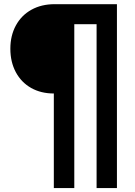

<svg xmlns="http://www.w3.org/2000/svg" viewBox="-20 -831 664 942"><path d="M30.8 -592Q30.8 -656.5 58 -706.3Q85.2 -756.1 134.3 -783.3Q183.3 -810.5 248 -810.5H553.7V91.8H453.9V-712.4H344.5V91.8H244.1V-372.3Q180.9 -372.3 132.7 -399.5Q84.5 -426.8 57.6 -476.8Q30.8 -526.9 30.8 -592Z"/></svg>

Font: Min Sans VF VF
Style: Regular
Weight: 400
Designer: Jinseong-Kim, NotoSansCJK, Nunito
Foundry: Jinseong-Kim
Version: Version 1.420;Glyphs 3.1.2 (3151)